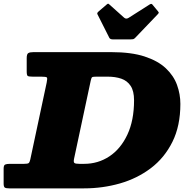

<svg xmlns="http://www.w3.org/2000/svg" viewBox="-70 -1037 1048 1057"><path d="M-50 -26.5V-108.5Q-50 -127.5 -41.5 -131.2Q-33 -135 -16 -135H62Q81.5 -135 87.2 -138.8Q93 -142.5 96.5 -158L187 -582.5Q192 -606 188 -610.5Q184 -615 156 -615H110Q88.5 -615 82.8 -618.8Q77 -622.5 77 -644V-717Q77 -739 85.5 -744.5Q94 -750 114 -750H543Q653 -750 726.2 -726Q799.5 -702 842.8 -661.2Q886 -620.5 904.5 -569.5Q923 -518.5 923 -465Q923 -344 879.2 -256Q835.5 -168 760.5 -111.2Q685.5 -54.5 590.5 -27.2Q495.5 0 393 0H-19Q-36 0 -43 -4Q-50 -8 -50 -26.5ZM367 -135H393Q470 -135 532.2 -176.2Q594.5 -217.5 631.2 -295.8Q668 -374 668 -485Q668 -536 649.2 -564.2Q630.5 -592.5 597.8 -603.8Q565 -615 523 -615H461Q441.5 -615 437.2 -612Q433 -609 429.5 -593L337.5 -162Q334 -145 339.5 -140Q345 -135 367 -135ZM532 -828.5 466 -959.5Q463 -966 473.5 -974.5L516.5 -1011.5Q523 -1017 525.2 -1016.8Q527.5 -1016.5 532.5 -1012L613.5 -939.5Q624.5 -930 638.5 -939L754 -1012.5Q761 -1016.5 764.2 -1015.5Q767.5 -1014.5 771 -1009.5L800 -974.5Q804.5 -969 804 -966.5Q803.5 -964 797.5 -957.5L674 -828.5Q668.5 -822.5 662.5 -821.2Q656.5 -820 645.5 -820H553Q536.5 -820 532 -828.5Z"/></svg>

Font: Besley* Fatface
Style: Italic
Weight: 900
Italic angle: -13°
Designer: Owen Earl
Foundry: indestructible type*
Version: Version 3.000; ttfautohint (v1.8.3)